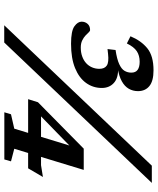

<svg xmlns="http://www.w3.org/2000/svg" viewBox="61 -807 746 908"><g transform="rotate(90 434.0 -353.0)"><path d="M99.5 0 763.5 -698H845L181 0ZM212 -488.5 216.5 -526.5Q260 -533 283.2 -543.8Q306.5 -554.5 315 -569Q323.5 -583.5 323.5 -601Q323.5 -621.5 310.2 -631Q297 -640.5 272 -640.5Q242.5 -640.5 222 -626.8Q201.5 -613 185.5 -580L151.5 -597Q172.5 -647.5 208.5 -676.8Q244.5 -706 312.5 -706Q363 -706 387 -686.5Q411 -667 411 -632.5Q411 -609 399.8 -589.2Q388.5 -569.5 364.2 -556Q340 -542.5 301 -536.5L302.5 -538.5Q348.5 -540 372.2 -518.5Q396 -497 396 -461.5Q396 -420 372.2 -387Q348.5 -354 302 -335Q255.5 -316 187 -316Q126.5 -316 104.5 -331.8Q82.5 -347.5 82.5 -366Q82.5 -382.5 92.8 -394.2Q103 -406 122 -406Q127 -406 133 -399.5Q139 -393 148.2 -384.2Q157.5 -375.5 171.2 -368.8Q185 -362 205 -362Q228.5 -362 247 -368.8Q265.5 -375.5 278.5 -387.2Q291.5 -399 298.5 -415.2Q305.5 -431.5 305.5 -450Q305.5 -474.5 290 -485Q274.5 -495.5 235 -491ZM679 -344H705L501 -145.5L496 -174H761L817 -183L776 -113H449L463.5 -159.5L683 -376H783.5L683.5 -47.5L743 -32L734 -0.5H511L520.5 -32L588.5 -47.5Z"/></g></svg>

Font: Newsreader 9pt Medium
Style: Italic
Weight: 500
Italic angle: -17°
Designer: Hugues Gentile
Foundry: Production Type
Version: Version 1.003